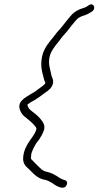

<svg xmlns="http://www.w3.org/2000/svg" viewBox="-20 -737 460 896"><path d="M83 -269C53 -240 83 -199 100 -189C115 -177 132 -163 144 -148C146 -145 151 -139 150 -135C147 -123 139 -108 132 -99L122 -85L112 -70C104 -57 95 -40 91 -22C81 23 96 36 118 55C137 74 155 96 189 102C201 104 213 111 222 116C230 122 278 158 291 126C296 115 292 106 283 104C268 100 257 93 246 85C235 78 221 71 207 67C188 63 178 59 166 46C153 34 142 23 131 11C124 5 123 2 125 -8C125 -13 126 -18 127 -22C128 -25 129 -29 131 -33L136 -45C138 -49 141 -53 143 -58C150 -73 164 -84 171 -100C177 -109 183 -122 186 -133C190 -150 183 -164 175 -174C167 -185 156 -197 144 -206C130 -218 111 -227 108 -248L109 -250C118 -257 131 -265 140 -269C155 -278 175 -292 190 -304C206 -315 222 -326 227 -347C229 -356 228 -365 224 -374C222 -379 220 -383 220 -386C215 -414 203 -437 212 -474C217 -495 229 -511 240 -526L257 -547C262 -554 267 -561 273 -568L294 -592L315 -619L335 -643C345 -655 359 -661 373 -665C387 -669 397 -676 409 -683C431 -698 416 -727 395 -713C388 -708 379 -702 370 -700C346 -693 326 -682 310 -663C288 -638 269 -610 246 -586L229 -564C209 -540 185 -512 177 -476C167 -431 176 -404 184 -373C185 -368 187 -361 190 -354C191 -351 191 -349 191 -347C191 -346 189 -345 188 -344C184 -340 178 -335 171 -330C158 -321 141 -306 127 -300C111 -289 96 -283 83 -269Z"/></svg>

Font: Stray Cat
Style: UltCnObl
Weight: 400
Version: Version 1.0